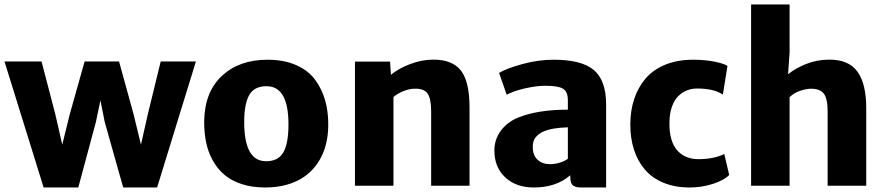

<svg xmlns="http://www.w3.org/2000/svg" viewBox="-24 -832 3973 860"><path d="M171.4 7.8 -3.9 -556.6H162.1L223.6 -320.8L254.9 -184.1L288.6 -320.8L355 -556.6H509.3L574.2 -320.8L607.4 -184.1L638.2 -320.8L695.8 -556.6H853.5L679.7 7.8H527.8L444.8 -286.6L425.8 -382.8L405.8 -286.6L326.7 7.8Z M1163.6 7.8Q1104.5 7.8 1057.6 -7.8Q1010.7 -23.4 979.5 -50.5Q948.2 -77.6 927.7 -115.7Q907.2 -153.8 898.7 -197Q890.1 -240.2 890.6 -289.6Q892.6 -420.4 970.2 -492.4Q1047.9 -564.5 1173.8 -564.5Q1247.1 -564.5 1301.5 -540.8Q1356 -517.1 1387 -475.3Q1418 -433.6 1432.6 -381.6Q1447.3 -329.6 1446.3 -267.1Q1444.8 -179.7 1408.4 -116.9Q1372.1 -54.2 1309.3 -23.2Q1246.6 7.8 1163.6 7.8ZM1167.5 -109.9Q1221.7 -109.4 1244.9 -149.2Q1268.1 -189 1268.1 -274.9Q1268.1 -445.8 1170.4 -445.8Q1115.7 -446.3 1092.8 -407Q1069.8 -367.7 1069.8 -284.7Q1069.8 -109.9 1167.5 -109.9Z M1565.9 0V-556.2H1723.1L1727.1 -497.1Q1762.2 -525.9 1813.5 -545.2Q1864.7 -564.5 1914.6 -564.9Q2001 -565.9 2040 -516.6Q2079.1 -467.3 2079.1 -350.1V0H1907.2V-332.5Q1907.2 -391.1 1890.6 -413.8Q1874 -436.5 1830.6 -434.6Q1808.6 -434.1 1783 -423.8Q1757.3 -413.6 1738.3 -397.5V0Z M2690.9 7.8H2587.4Q2570.8 7.8 2562.3 6.6Q2553.7 5.4 2545.4 0.5Q2537.1 -4.4 2533.7 -14.9Q2530.3 -25.4 2530.3 -43V-46.9Q2466.8 7.8 2367.2 7.8Q2287.6 7.8 2239 -37.6Q2190.4 -83 2190.4 -157.7Q2190.4 -207 2218.8 -245.8Q2247.1 -284.7 2296.4 -305.2Q2383.8 -340.8 2519.5 -340.8V-383.3Q2519.5 -421.9 2497.6 -434.8Q2475.6 -447.8 2418.5 -447.8Q2377.9 -447.8 2326.9 -436Q2275.9 -424.3 2245.6 -407.7L2211.4 -505.4Q2244.1 -525.4 2315.2 -544.9Q2386.2 -564.5 2456.1 -564.5Q2582 -564.5 2636.5 -517.8Q2690.9 -471.2 2690.9 -363.3ZM2439.5 -96.7Q2463.4 -96.7 2487.1 -104.7Q2510.7 -112.8 2519.5 -121.1V-261.7Q2448.2 -259.8 2409.7 -242.7Q2387.7 -232.4 2375 -216.8Q2362.3 -201.2 2362.3 -174.3Q2362.3 -136.2 2383.8 -116.5Q2405.3 -96.7 2439.5 -96.7Z M2799.3 -273.9Q2799.3 -335.9 2816.4 -387.9Q2833.5 -439.9 2867.2 -479.7Q2900.9 -519.5 2955.3 -542Q3009.8 -564.5 3080.6 -564.5Q3134.3 -564.5 3177.2 -555.7Q3220.2 -546.9 3234.4 -536.6L3213.9 -408.2Q3173.8 -435.5 3098.6 -435.5Q3074.7 -435.5 3053.7 -427.5Q3032.7 -419.4 3014.9 -402.3Q2997.1 -385.3 2986.1 -355Q2975.1 -324.7 2974.6 -284.2Q2973.6 -239.7 2983.6 -207Q2993.7 -174.3 3012 -155.5Q3030.3 -136.7 3053.5 -127.9Q3076.7 -119.1 3104.5 -119.1Q3172.4 -119.1 3220.2 -142.1L3242.2 -48.3Q3220.2 -24.9 3169.7 -8.5Q3119.1 7.8 3065.9 7.8Q2999.5 7.8 2948 -13.4Q2896.5 -34.7 2864.3 -72.8Q2832 -110.8 2815.7 -161.6Q2799.3 -212.4 2799.3 -273.9Z M3340.3 0V-812H3512.7V-596.7L3505.9 -499.5Q3539.1 -526.4 3586.7 -545.4Q3634.3 -564.5 3688.5 -564.9Q3776.4 -565.9 3816.2 -511.7Q3856 -457.5 3856 -347.2V0H3683.1V-333Q3683.1 -392.6 3664.8 -414.1Q3646.5 -435.5 3605.5 -434.6Q3584 -433.6 3558.1 -424.6Q3532.2 -415.5 3512.7 -397V0Z"/></svg>

Font: HaufeMerriweatherSans
Style: Bold
Weight: 700
Designer: Eben Sorkin
Foundry: Eben Sorkin
Version: Version 1.56